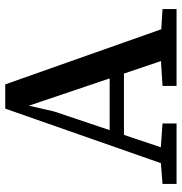

<svg xmlns="http://www.w3.org/2000/svg" viewBox="0 -712 711 752"><g transform="rotate(-90 356.0 -335.5)"><path d="M12 0V-55L115 -63H136L249 -55V0ZM72 0 307 -671H402L639 0H514L318 -580H319L296 -480L135 0ZM185 -206V-262H488V-206ZM396 0V-55L526 -63H567L697 -55V0Z"/></g></svg>

Font: Source Serif 4 Medium
Style: Regular
Weight: 500
Designer: Frank Grießhammer
Foundry: Adobe Systems Incorporated
Version: Version 4.004;hotconv 1.0.116;makeotfexe 2.5.65601